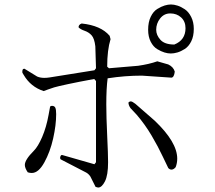

<svg xmlns="http://www.w3.org/2000/svg" viewBox="-20 -780 960 858"><path d="M744 -760Q757 -760 773 -755Q789 -750 806 -738.5Q823 -727 834.5 -704Q846 -681 846 -651Q846 -618 834.5 -595Q823 -572 805.5 -561Q788 -550 772.5 -545.5Q757 -541 743 -541Q730 -541 715 -545.5Q700 -550 682.5 -560.5Q665 -571 653.5 -593.5Q642 -616 642 -647Q642 -681 653.5 -705Q665 -729 683 -740Q701 -751 716 -755.5Q731 -760 744 -760ZM809 -654Q809 -684 789.5 -702Q770 -720 741 -720Q713 -720 695.5 -697.5Q678 -675 678 -647Q678 -623 697 -602Q716 -581 759 -581Q809 -601 809 -654ZM765 -33Q756 -22 746 -22Q739 -22 732 -29Q728 -36 707.5 -80Q687 -124 657.5 -174Q628 -224 591 -267L563 -297Q554 -310 554 -322Q559 -327 564 -327Q571 -327 585 -316L671 -241Q772 -145 772 -71Q772 -51 765 -33ZM463 -55Q463 3 449 30.5Q435 58 419 58Q416 58 407 55L384 9Q376 -3 365 -9L251 -68Q247 -73 250 -81Q253 -89 259 -87L402 -46L409 -55V-418L401 -427Q330 -414 283.5 -404Q237 -394 222 -389.5Q207 -385 194 -380Q181 -375 175 -373Q117 -392 86 -445L80 -455Q78 -473 89 -473L146 -438Q160 -432 178 -432Q189 -432 202 -434L402 -466L409 -475L406 -573Q402 -608 389.5 -622Q377 -636 358 -642.5Q339 -649 331 -658Q331 -670 345 -675Q431 -666 470 -620L474 -605Q459 -556 459 -482L467 -475L597 -486Q646 -493 683 -506L732 -492Q755 -481 761 -460Q758 -434 746 -433L614 -442Q538 -442 461 -430Q455 -386 455 -313Q455 -258 459 -174Q463 -90 463 -55ZM212 -307Q223 -307 227 -299Q231 -291 231 -270Q231 -221 217.5 -161Q204 -101 178 -54Q152 -7 122 -7Q113 -7 104 -10Q91 -29 91 -43Q91 -66 131 -106Q150 -125 168.5 -168Q187 -211 197 -266L204 -304Q208 -307 212 -307Z"/></svg>

Font: cwTeXMing
Style: Medium
Weight: 500
Version: Version 1.17